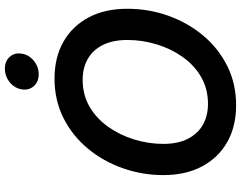

<svg xmlns="http://www.w3.org/2000/svg" viewBox="-121 -863 995 793"><g transform="rotate(-90 376.5 -466.5)"><path d="M338.4 11.2Q251.5 11.2 186.8 -25.1Q122.1 -61.5 85.9 -129.2Q49.8 -196.8 49.8 -289.1Q49.8 -376.5 78.4 -457.3Q106.9 -538.1 159.7 -601.6Q212.4 -665 285.6 -701.9Q358.9 -738.8 448.7 -738.8Q535.2 -738.8 599.9 -702.4Q664.6 -666 700.7 -598.6Q736.8 -531.2 736.8 -438Q736.8 -349.6 708 -269Q679.2 -188.5 626.5 -125.2Q573.7 -62 500.5 -25.4Q427.2 11.2 338.4 11.2ZM343.8 -105Q406.2 -105 455.3 -133.5Q504.4 -162.1 538.3 -210.4Q572.3 -258.8 590.1 -317.9Q607.9 -377 607.9 -437.5Q607.9 -498 587.2 -539.3Q566.4 -580.6 529.5 -601.6Q492.7 -622.6 443.4 -622.6Q380.9 -622.6 331.8 -593.8Q282.7 -564.9 248.8 -516.6Q214.8 -468.3 196.8 -409.2Q178.7 -350.1 178.7 -289.6Q178.7 -229.5 199.5 -188.5Q220.2 -147.5 257.3 -126.2Q294.4 -105 343.8 -105ZM466.3 -804.2Q435.1 -804.2 417.2 -824.5Q399.4 -844.7 403.8 -874Q408.7 -903.8 433.3 -923.8Q458 -943.8 489.3 -943.8Q520.5 -943.8 538.3 -923.8Q556.2 -903.8 551.3 -874Q546.9 -844.7 522.2 -824.5Q497.6 -804.2 466.3 -804.2Z"/></g></svg>

Font: Inter 28pt SemiBold
Style: Italic
Weight: 600
Italic angle: -9.3988°
Designer: Rasmus Andersson
Foundry: rsms
Version: Version 4.001;git-66647c0bb